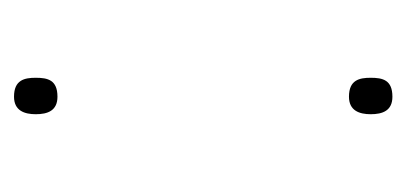

<svg xmlns="http://www.w3.org/2000/svg" viewBox="-173 -399 580 274"><g transform="rotate(-90 117.0 -262.0)"><path d="M116 -470C140 -470 143 -484 143 -501C143 -517 140 -532 116 -532C96 -532 91 -517 91 -501C91 -484 96 -470 116 -470ZM116 8C140 8 143 -6 143 -23C143 -39 140 -54 116 -54C96 -54 91 -39 91 -23C91 -6 96 8 116 8Z"/></g></svg>

Font: Noto Sans Gurmukhi Thin
Style: Regular
Weight: 100
Designer: Jelle Bosma - Monotype Design Team
Foundry: Monotype Imaging Inc.
Version: Version 2.004